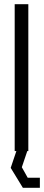

<svg xmlns="http://www.w3.org/2000/svg" viewBox="-20 -720 210 915"><path d="M170 127V175H89L31 80L58 0H50V-700H115V0H110L84 77L97 100L112 127Z"/></svg>

Font: Turret Road Medium
Style: Regular
Weight: 500
Designer: Noponies
Foundry: Noponies
Version: Version 1.001; ttfautohint (v1.8)